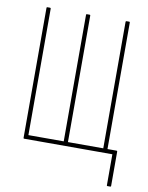

<svg xmlns="http://www.w3.org/2000/svg" viewBox="-90 -720 727 942"><g transform="rotate(10 274.0 -248.5)"><path d="M511 158Q508 158 508 155V0H68Q65 0 65 -4V-651Q65 -655 68 -655H82Q86 -655 86 -651V-21H262V-651Q262 -655 265 -655H280Q283 -655 283 -651V-21H459V-651Q459 -655 463 -655H477Q480 -655 480 -651V-21H525Q527 -21 528 -20Q529 -19 529 -17V155Q529 158 525 158Z"/></g></svg>

Font: Sofia Sans Extra Condensed Thin
Style: Regular
Weight: 250
Version: Version 4.100